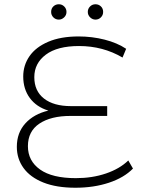

<svg xmlns="http://www.w3.org/2000/svg" viewBox="-20 -876 666 901"><path d="M604 -85Q562 -42 491 -18.5Q420 5 334 5Q245 5 183.5 -19.5Q122 -44 90.5 -87.5Q59 -131 59 -187Q59 -253 99 -297Q139 -341 207 -357Q151 -374 120 -416Q89 -458 89 -517Q89 -570 118.5 -612.5Q148 -655 206.5 -680Q265 -705 349 -705Q412 -705 471 -690Q530 -675 572 -647L555 -606Q463 -660 351 -660Q249 -660 195 -619.5Q141 -579 141 -514Q141 -449 186.5 -413.5Q232 -378 313 -378H483V-332H311Q219 -332 165 -296Q111 -260 111 -190Q111 -121 168 -80.5Q225 -40 336 -40Q413 -40 477.5 -62Q542 -84 582 -123ZM220 -820Q220 -836 230.5 -846Q241 -856 256 -856Q271 -856 281.5 -845.5Q292 -835 292 -820Q292 -805 281 -794.5Q270 -784 256 -784Q241 -784 230.5 -794.5Q220 -805 220 -820ZM392 -820Q392 -835 402.5 -845.5Q413 -856 428 -856Q443 -856 453.5 -846Q464 -836 464 -820Q464 -805 453.5 -794.5Q443 -784 428 -784Q414 -784 403 -794.5Q392 -805 392 -820Z"/></svg>

Font: Montserrat Alternates Light
Style: Regular
Weight: 300
Designer: Julieta Ulanovsky
Foundry: Julieta Ulanovsky
Version: Version 7.200